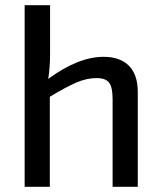

<svg xmlns="http://www.w3.org/2000/svg" viewBox="-20 -720 623 740"><path d="M173 -700V-511Q173 -462 166 -416Q282 -501 379 -501Q443 -501 477 -466.5Q511 -432 511 -366V0H414V-338Q414 -384 400.5 -401.5Q387 -419 352 -419Q314 -419 274.5 -402Q235 -385 172 -347V0H75V-700Z"/></svg>

Font: Exo 2.0 Medium
Style: Regular
Weight: 500
Designer: Natanael Gama
Version: Version 1.001;PS 001.001;hotconv 1.0.70;makeotf.lib2.5.58329